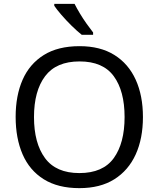

<svg xmlns="http://www.w3.org/2000/svg" viewBox="-20 -964 821 994"><path d="M720 -358Q720 -247 682.5 -164.5Q645 -82 572 -36Q499 10 391 10Q280 10 206.5 -36Q133 -82 97 -165Q61 -248 61 -359Q61 -469 97 -551Q133 -633 206.5 -679Q280 -725 392 -725Q499 -725 572 -679.5Q645 -634 682.5 -551.5Q720 -469 720 -358ZM156 -358Q156 -223 213 -145.5Q270 -68 391 -68Q513 -68 569 -145.5Q625 -223 625 -358Q625 -493 569 -569.5Q513 -646 392 -646Q271 -646 213.5 -569.5Q156 -493 156 -358ZM366 -944Q377 -922 393.5 -894.5Q410 -867 428.5 -841Q447 -815 462 -796V-784H403Q380 -802 351 -830.5Q322 -859 297.5 -887.5Q273 -916 261 -934V-944Z"/></svg>

Font: Noto Sans Living
Style: Regular
Weight: 400
Designer: Monotype Design Team
Foundry: Monotype Imaging Inc.
Version: Version 2.013; ttfautohint (v1.8.4.7-5d5b)